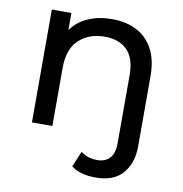

<svg xmlns="http://www.w3.org/2000/svg" viewBox="-82 -612 845 888"><g transform="rotate(10 340.5 -167.5)"><path d="M425 200Q351 200 310 168L341 94Q372 119 419 119Q456 119 477 96Q498 73 498 26V-294Q498 -373 460 -411Q422 -449 355 -449Q281 -449 234 -405.5Q187 -362 187 -273V0H91V-530H183V-450Q214 -493 263.5 -514Q313 -535 374 -535Q438 -535 487.5 -510.5Q537 -486 565.5 -435Q594 -384 594 -305V24Q594 102 552 151Q510 200 425 200Z"/></g></svg>

Font: Argentum Novus
Style: Regular
Weight: 400
Designer: Julieta Ulanovsky
Foundry: Julieta Ulanovsky
Version: Version 7.20;July 27, 2021;FontCreator 13.0.0.2683 64-bit